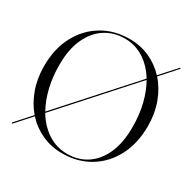

<svg xmlns="http://www.w3.org/2000/svg" viewBox="-159 -871 1040 1040"><g transform="rotate(30 361.0 -350.5)"><path d="M39.5 4Q37.5 1.5 40 -1L124.5 -95Q83 -143.5 59.5 -209Q36 -274.5 36 -351.5Q36 -460 78.8 -540.5Q121.5 -621 196 -665.5Q270.5 -710 366 -710Q433.5 -710 490.5 -684.2Q547.5 -658.5 590 -613L677 -709.5Q679 -713 682 -710Q684.5 -707.5 681.5 -705L594.5 -608Q637.5 -560 661.8 -493.8Q686 -427.5 686 -350Q686 -241 643.5 -160.2Q601 -79.5 526.8 -34.8Q452.5 10 356.5 10Q287.5 10 229.5 -16.5Q171.5 -43 129 -90L44.5 4Q42 6.5 39.5 4ZM104.5 -399Q104.5 -322 120.5 -256.5Q136.5 -191 165 -140.5L551 -569.5Q514 -630.5 460.2 -664.8Q406.5 -699 341.5 -699Q273 -699 219.5 -664.2Q166 -629.5 135.2 -562.5Q104.5 -495.5 104.5 -399ZM616.5 -303Q616.5 -380.5 600.2 -446.5Q584 -512.5 554.5 -563.5L168.5 -134Q206 -71.5 260.5 -36.2Q315 -1 381.5 -1Q450 -1 503 -35.8Q556 -70.5 586.2 -137.8Q616.5 -205 616.5 -303Z"/></g></svg>

Font: Fraunces 144pt S000 Light
Style: Regular
Weight: 300
Version: Version 1.000; ttfautohint (v1.8.3)